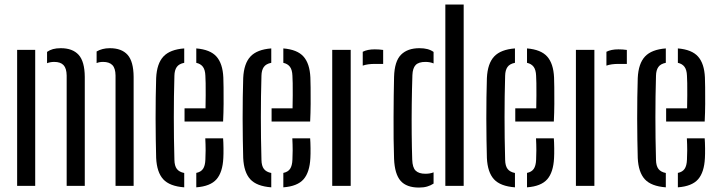

<svg xmlns="http://www.w3.org/2000/svg" viewBox="-20 -820 3170 847"><path d="M55.6 0V-600H135.3V0ZM489.7 0V-487Q489.3 -518.9 475.7 -532.9Q462.1 -546.9 434.7 -546.9Q418.2 -546.9 406.2 -541.7V-592.9Q418.2 -599.9 432.5 -603.6Q446.8 -607.4 464.6 -607.4Q516.7 -607.4 542.9 -578.1Q569 -548.7 569.5 -480.9V0ZM274.1 0V-487Q273.6 -518.8 260.2 -532.8Q246.9 -546.9 219.2 -546.9Q210.6 -546.9 202.4 -545.4Q194.2 -543.9 187.6 -541.2V-591.1Q199.1 -599.3 213.7 -603.4Q228.4 -607.4 248.2 -607.4Q300.2 -607.4 326.9 -578.1Q353.5 -548.7 354 -480.9V0Z M668.9 -122.9Q667.9 -158.9 667.2 -203.6Q666.4 -248.3 666.4 -296.5Q666.4 -344.7 667 -390.9Q667.5 -437.1 668.9 -475.9Q672 -540 701.1 -570.9Q730.1 -601.7 792.7 -606.4V-542.9Q769.5 -538.4 759.7 -524.3Q749.9 -510.2 749.4 -486Q747.9 -440.1 747.4 -394.4Q746.8 -348.7 746.8 -302.9Q746.8 -257 747.4 -210.2Q747.9 -163.3 749.4 -115Q749.9 -88.1 760.3 -74.6Q770.8 -61.1 792.7 -56.9V6.4Q728.3 1.6 700.1 -29.2Q671.9 -60.1 668.9 -122.9ZM845.9 6.4V-57.2Q866.4 -61.4 875.7 -75.2Q885 -88.9 886 -115.5Q887 -130.5 887.1 -156.1Q887.1 -181.7 885.6 -209.8H964.2Q965.6 -193.1 965.9 -166.1Q966.2 -139 965.2 -122.9Q962.1 -59.9 935.1 -29.1Q908.1 1.8 845.9 6.4ZM794.1 -284V-342H886.6Q887.4 -371 887.4 -400.6Q887.4 -430.3 887.2 -453.3Q886.9 -476.4 886 -486Q885.1 -511.9 875.1 -525.3Q865.1 -538.6 845.9 -542.8V-606.4Q907.7 -601.3 935 -570.4Q962.4 -539.5 965.2 -478.5Q965.7 -467.3 966.2 -434.9Q966.6 -402.5 966.4 -361.7Q966.1 -321 964.2 -284Z M1052.9 -122.9Q1051.9 -158.9 1051.2 -203.6Q1050.4 -248.3 1050.4 -296.5Q1050.4 -344.7 1051 -390.9Q1051.5 -437.1 1052.9 -475.9Q1056 -540 1085.1 -570.9Q1114.1 -601.7 1176.7 -606.4V-542.9Q1153.5 -538.4 1143.7 -524.3Q1133.9 -510.2 1133.4 -486Q1131.9 -440.1 1131.4 -394.4Q1130.8 -348.7 1130.8 -302.9Q1130.8 -257 1131.4 -210.2Q1131.9 -163.3 1133.4 -115Q1133.9 -88.1 1144.3 -74.6Q1154.8 -61.1 1176.7 -56.9V6.4Q1112.3 1.6 1084.1 -29.2Q1055.9 -60.1 1052.9 -122.9ZM1229.9 6.4V-57.2Q1250.4 -61.4 1259.7 -75.2Q1269 -88.9 1270 -115.5Q1271 -130.5 1271.1 -156.1Q1271.1 -181.7 1269.6 -209.8H1348.2Q1349.6 -193.1 1349.9 -166.1Q1350.2 -139 1349.2 -122.9Q1346.1 -59.9 1319.1 -29.1Q1292.1 1.8 1229.9 6.4ZM1178.1 -284V-342H1270.6Q1271.4 -371 1271.4 -400.6Q1271.4 -430.3 1271.2 -453.3Q1270.9 -476.4 1270 -486Q1269.1 -511.9 1259.1 -525.3Q1249.1 -538.6 1229.9 -542.8V-606.4Q1291.7 -601.3 1319 -570.4Q1346.4 -539.5 1349.2 -478.5Q1349.7 -467.3 1350.2 -434.9Q1350.6 -402.5 1350.4 -361.7Q1350.1 -321 1348.2 -284Z M1445.6 0V-600H1527.1V0ZM1580.2 -530.5V-591.6Q1600.8 -602.3 1633.2 -602.3Q1642.4 -602.3 1651.7 -601.7Q1661.1 -601.1 1670.3 -599.7V-538.1H1633.9Q1601.3 -538.1 1580.2 -530.5Z M1718.4 -119.1Q1716.9 -160 1716.4 -207.3Q1715.9 -254.5 1716.2 -302.9Q1716.4 -351.2 1716.9 -397Q1717.4 -442.8 1718.4 -480.9Q1720.4 -550 1749.2 -578.7Q1778 -607.4 1830.3 -607.4Q1850.5 -607.4 1865.6 -603.4Q1880.7 -599.4 1892.7 -590.9V-540.2Q1876.9 -546.9 1856.9 -546.9Q1826.7 -546.9 1813.6 -533.1Q1800.4 -519.3 1799.3 -488.5Q1797.2 -426.4 1796.4 -359.5Q1795.6 -292.7 1796.2 -229.6Q1796.8 -166.5 1798.5 -116Q1799.6 -80.8 1813.6 -67.2Q1827.7 -53.5 1856.5 -53.5Q1877.7 -53.5 1892.7 -59.8V-10.1Q1879.8 -1.6 1864.3 2.9Q1848.9 7.4 1828.3 7.4Q1773.3 7.4 1747.3 -22.2Q1721.2 -51.8 1718.4 -119.1ZM1944.6 0V-800H2025.5V0Z M2127.9 -122.9Q2126.9 -158.9 2126.2 -203.6Q2125.4 -248.3 2125.4 -296.5Q2125.4 -344.7 2126 -390.9Q2126.5 -437.1 2127.9 -475.9Q2131 -540 2160.1 -570.9Q2189.1 -601.7 2251.7 -606.4V-542.9Q2228.5 -538.4 2218.7 -524.3Q2208.9 -510.2 2208.4 -486Q2206.9 -440.1 2206.4 -394.4Q2205.8 -348.7 2205.8 -302.9Q2205.8 -257 2206.4 -210.2Q2206.9 -163.3 2208.4 -115Q2208.9 -88.1 2219.3 -74.6Q2229.8 -61.1 2251.7 -56.9V6.4Q2187.3 1.6 2159.1 -29.2Q2130.9 -60.1 2127.9 -122.9ZM2304.9 6.4V-57.2Q2325.4 -61.4 2334.7 -75.2Q2344 -88.9 2345 -115.5Q2346 -130.5 2346.1 -156.1Q2346.1 -181.7 2344.6 -209.8H2423.2Q2424.6 -193.1 2424.9 -166.1Q2425.2 -139 2424.2 -122.9Q2421.1 -59.9 2394.1 -29.1Q2367.1 1.8 2304.9 6.4ZM2253.1 -284V-342H2345.6Q2346.4 -371 2346.4 -400.6Q2346.4 -430.3 2346.2 -453.3Q2345.9 -476.4 2345 -486Q2344.1 -511.9 2334.1 -525.3Q2324.1 -538.6 2304.9 -542.8V-606.4Q2366.7 -601.3 2394 -570.4Q2421.4 -539.5 2424.2 -478.5Q2424.7 -467.3 2425.2 -434.9Q2425.6 -402.5 2425.4 -361.7Q2425.1 -321 2423.2 -284Z M2520.6 0V-600H2602.1V0ZM2655.2 -530.5V-591.6Q2675.8 -602.3 2708.2 -602.3Q2717.4 -602.3 2726.7 -601.7Q2736.1 -601.1 2745.3 -599.7V-538.1H2708.9Q2676.3 -538.1 2655.2 -530.5Z M2793.4 -122.9Q2792.4 -158.9 2791.7 -203.6Q2790.9 -248.3 2790.9 -296.5Q2790.9 -344.7 2791.5 -390.9Q2792 -437.1 2793.4 -475.9Q2796.5 -540 2825.6 -570.9Q2854.6 -601.7 2917.2 -606.4V-542.9Q2894 -538.4 2884.2 -524.3Q2874.4 -510.2 2873.9 -486Q2872.4 -440.1 2871.9 -394.4Q2871.3 -348.7 2871.3 -302.9Q2871.3 -257 2871.9 -210.2Q2872.4 -163.3 2873.9 -115Q2874.4 -88.1 2884.8 -74.6Q2895.3 -61.1 2917.2 -56.9V6.4Q2852.8 1.6 2824.6 -29.2Q2796.4 -60.1 2793.4 -122.9ZM2970.4 6.4V-57.2Q2990.9 -61.4 3000.2 -75.2Q3009.5 -88.9 3010.5 -115.5Q3011.5 -130.5 3011.6 -156.1Q3011.6 -181.7 3010.1 -209.8H3088.7Q3090.1 -193.1 3090.4 -166.1Q3090.7 -139 3089.7 -122.9Q3086.6 -59.9 3059.6 -29.1Q3032.6 1.8 2970.4 6.4ZM2918.6 -284V-342H3011.1Q3011.9 -371 3011.9 -400.6Q3011.9 -430.3 3011.7 -453.3Q3011.4 -476.4 3010.5 -486Q3009.6 -511.9 2999.6 -525.3Q2989.6 -538.6 2970.4 -542.8V-606.4Q3032.2 -601.3 3059.5 -570.4Q3086.9 -539.5 3089.7 -478.5Q3090.2 -467.3 3090.7 -434.9Q3091.1 -402.5 3090.9 -361.7Q3090.6 -321 3088.7 -284Z"/></svg>

Font: Big Shoulders Stencil Text Thin
Style: Regular
Weight: 100
Designer: Patric King
Foundry: XO Type Co
Version: Version 2.001